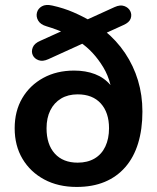

<svg xmlns="http://www.w3.org/2000/svg" viewBox="-20 -729 621 759"><path d="M283 10Q210 10 155 -19.5Q100 -49 69 -101Q38 -153 38 -222Q38 -290 68 -341Q98 -392 151 -421Q204 -450 273 -450Q319 -450 355.5 -436Q392 -422 417 -392.5Q442 -363 452 -315H425Q426 -401 388 -463.5Q350 -526 297 -562L316 -561L171 -495Q149 -485 132.5 -491Q116 -497 109.5 -511Q103 -525 109.5 -541.5Q116 -558 140 -568L235 -611L239 -597Q222 -605 203 -612Q184 -619 164 -625Q140 -632 131 -647.5Q122 -663 126 -679Q130 -695 145.5 -704Q161 -713 187 -707Q232 -697 270 -680.5Q308 -664 342 -644L310 -645L433 -701Q455 -711 471.5 -705Q488 -699 495 -685Q502 -671 496.5 -655.5Q491 -640 468 -630L389 -594L393 -608Q441 -569 474.5 -519Q508 -469 525.5 -411Q543 -353 543 -288Q543 -218 526 -162.5Q509 -107 475.5 -68.5Q442 -30 394 -10Q346 10 283 10ZM287 -86Q326 -86 354 -102.5Q382 -119 396.5 -150Q411 -181 411 -222Q411 -284 378.5 -320Q346 -356 287 -356Q249 -356 221.5 -339.5Q194 -323 179 -293Q164 -263 164 -222Q164 -158 196.5 -122Q229 -86 287 -86Z"/></svg>

Font: Nunito ExtraLight
Style: Regular
Weight: 200
Designer: Vernon Adams
Foundry: Vernon Adams
Version: Version 3.602